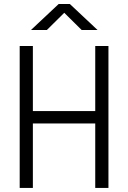

<svg xmlns="http://www.w3.org/2000/svg" viewBox="-20 -918 626 938"><path d="M445.3 0V-314.9H140.6V0H76.2V-693.4H140.6V-375.5H445.3V-693.4H509.8V0ZM131.3 -771.5 266.6 -898.4H321.3L456.5 -771.5H378.9L293.9 -855.5L209 -771.5Z"/></svg>

Font: Cascadia Code NF Light
Style: Regular
Weight: 300
Monospace: yes
Designer: Aaron Bell
Foundry: Saja Typeworks
Version: Version 2404.023; ttfautohint (v1.8.4)